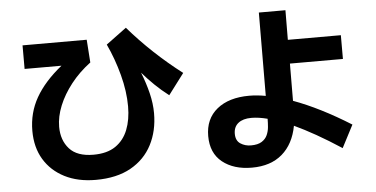

<svg xmlns="http://www.w3.org/2000/svg" viewBox="-56 -907 2111 1079"><g transform="rotate(-5 1000.0 -367.5)"><path d="M444 57Q343 57 268.5 19Q194 -19 153 -87Q112 -155 112 -248Q112 -350 160.5 -435Q209 -520 307 -599H99V-732H461L470 -603Q406 -555 360 -496.5Q314 -438 289 -376.5Q264 -315 264 -258Q264 -182 307.5 -133.5Q351 -85 443 -85Q520 -85 567.5 -117.5Q615 -150 637.5 -207Q660 -264 660 -339Q660 -424 635 -518Q610 -612 571 -695L686 -780Q818 -627 985 -499L896 -381Q854 -413 817.5 -448.5Q781 -484 749 -521Q773 -461 787.5 -402Q802 -343 802 -288Q802 -188 761.5 -110Q721 -32 641.5 12.5Q562 57 444 57Z M1324 65Q1221 65 1157.5 14Q1094 -37 1094 -133Q1094 -230 1161 -284.5Q1228 -339 1343 -339Q1386 -339 1436 -330L1438 -800H1588L1587 -633H1886V-499H1587L1586 -289Q1734 -235 1907 -127L1841 0Q1766 -49 1700.5 -86Q1635 -123 1579 -149Q1560 -47 1495 9Q1430 65 1324 65ZM1244 -133Q1244 -94 1270 -77Q1296 -60 1329 -60Q1368 -60 1390 -74Q1412 -88 1421.5 -109.5Q1431 -131 1433 -154.5Q1435 -178 1435 -198V-201Q1385 -214 1344 -214Q1297 -214 1270.5 -193Q1244 -172 1244 -133Z"/></g></svg>

Font: Murecho
Style: Bold
Weight: 700
Designer: Neil Summerour
Foundry: Positype
Version: Version 1.010; ttfautohint (v1.8.3)